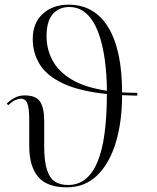

<svg xmlns="http://www.w3.org/2000/svg" viewBox="-20 -791 672 821"><path d="M265 10Q181 10 143 -35Q105 -80 105 -167V-276Q105 -329 97 -349Q89 -369 69 -369Q60 -369 46.5 -363.5Q33 -358 15 -341L9 -348Q24 -363 43 -373Q62 -383 85 -383Q135 -383 152 -355.5Q169 -328 169 -275V-167Q169 -101 181 -64.5Q193 -28 215.5 -14Q238 0 271 0Q355 0 396 -96.5Q437 -193 437 -389Q321 -401 251 -433.5Q181 -466 150.5 -515Q120 -564 120 -624Q120 -693 163 -732Q206 -771 273 -771Q384 -771 443 -674Q502 -577 502 -396Q533 -394 567 -394V-382Q534 -383 502 -384Q502 -270 475 -181Q448 -92 395.5 -41Q343 10 265 10ZM179 -636Q179 -581 204.5 -533Q230 -485 286.5 -451Q343 -417 437 -403Q437 -472 428 -536.5Q419 -601 400.5 -651.5Q382 -702 351 -731.5Q320 -761 276 -761Q232 -761 205.5 -730.5Q179 -700 179 -636Z"/></svg>

Font: Noto Serif Display Light
Style: Regular
Weight: 300
Designer: Monotype Design Team
Foundry: Monotype Imaging Inc.
Version: Version 2.009